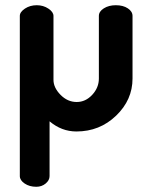

<svg xmlns="http://www.w3.org/2000/svg" viewBox="-20 -495 558 736"><path d="M273 9Q216 9 170 -30V180Q170 196 155 208.5Q140 221 119 221Q93 221 74.5 208.5Q56 196 56 180V-434Q56 -449 75.5 -462Q95 -475 121 -475Q146 -475 165.5 -462Q185 -449 185 -434V-189Q185 -159 212 -131.5Q239 -104 274 -104Q308 -104 333.5 -131.5Q359 -159 359 -194V-434Q359 -451 378 -463Q397 -475 424 -475Q452 -475 470 -463Q488 -451 488 -434V-194Q488 -112 425 -51.5Q362 9 273 9Z"/></svg>

Font: Dosis
Style: Bold
Weight: 700
Designer: Edgar Tolentino, Pablo Impallari, Igino Marini
Foundry: Edgar Tolentino, Pablo Impallari, Igino Marini
Version: Version 1.007